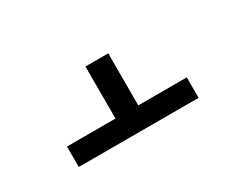

<svg xmlns="http://www.w3.org/2000/svg" viewBox="-49 -714 698 569"><g transform="rotate(-30 300.0 -429.0)"><path d="M95 -305V-375H261V-553H339V-375H505V-305Z"/></g></svg>

Font: Iosevka HT Extended
Style: Regular
Weight: 400
Width: 7
Monospace: yes
Designer: Belleve Invis
Foundry: Belleve Invis
Version: Version 32.3.0; ttfautohint (v1.8.4)